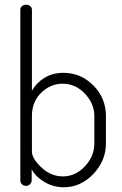

<svg xmlns="http://www.w3.org/2000/svg" viewBox="-20 -786 515 812"><path d="M90 -766Q101 -766 108 -760Q115 -754 115 -745V-402Q133 -435 167.5 -456.5Q202 -478 248 -478Q322 -478 375 -424.5Q428 -371 428 -295V-179Q428 -106 374.5 -50Q321 6 250 6Q206 6 168.5 -16Q131 -38 114 -70V-22Q114 -14 107 -7Q100 0 90 0Q80 0 73 -6.5Q66 -13 66 -22V-745Q66 -754 73 -760Q80 -766 90 -766ZM379 -179V-295Q379 -348 339 -390Q299 -432 245 -432Q194 -432 154.5 -394Q115 -356 115 -295V-145Q115 -116 155 -78Q195 -40 246 -40Q299 -40 339 -82.5Q379 -125 379 -179Z"/></svg>

Font: Dosis
Style: Light
Weight: 300
Designer: Edgar Tolentino, Pablo Impallari, Igino Marini
Foundry: Edgar Tolentino, Pablo Impallari, Igino Marini
Version: Version 1.007